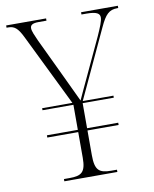

<svg xmlns="http://www.w3.org/2000/svg" viewBox="-81 -776 674 838"><g transform="rotate(-10 255.5 -357.0)"><path d="M136 0H371V-10H347C292 -10 274 -24 274 -92V-201H412V-211H274V-322H412V-331H276L417 -634C441 -686 458 -704 495 -704H499V-714H336V-704H358C404 -704 417 -694 417 -677C417 -661 406 -635 389 -597L312 -432C293 -391 277 -358 267 -335C249 -373 229 -415 207 -462L129 -626C118 -651 109 -670 109 -683C109 -697 119 -704 146 -704H181V-714H4V-704H11C38 -704 53 -693 74 -650L230 -331H96V-322H233V-211H96V-201H233V-87C233 -23 214 -10 161 -10H136Z"/></g></svg>

Font: Noto Serif Display SemiCondensed ExtraLight
Style: Regular
Weight: 200
Width: 4
Designer: Monotype Design Team
Foundry: Monotype Imaging Inc.
Version: Version 2.009